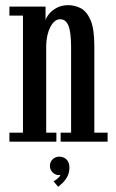

<svg xmlns="http://www.w3.org/2000/svg" viewBox="-20 -549 448 744"><path d="M16.5 0V-35H69V-488.5H16.5V-523.5H156.5V-471Q159 -481 170 -494.8Q181 -508.5 200 -518.8Q219 -529 244.5 -529Q270.5 -529 293.5 -516.8Q316.5 -504.5 331 -470.8Q345.5 -437 345.5 -371.5V-35H397V0H215V-35H255.5V-365.5Q255.5 -423 245.5 -448.8Q235.5 -474.5 213 -474.5Q201.5 -474.5 191.8 -466.2Q182 -458 174.8 -443.8Q167.5 -429.5 163.5 -411.5Q159.5 -393.5 159 -374V-35H198.5V0ZM205.5 175 187.5 153.5Q192.5 151.5 202.5 143.2Q212.5 135 214.5 128Q213.5 129.5 209 129.5Q194 129.5 183.8 119Q173.5 108.5 173.5 93.5Q173.5 78.5 184.2 68.2Q195 58 209.5 58Q226.5 58 237.8 69Q249 80 249 100Q249 119.5 241.5 134Q234 148.5 223.8 158.5Q213.5 168.5 205.5 175Z"/></svg>

Font: Imbue Thin 10pt Medium
Style: Regular
Weight: 500
Version: Version 1.102